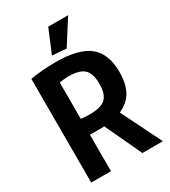

<svg xmlns="http://www.w3.org/2000/svg" viewBox="-228 -1070 1041 1179"><g transform="rotate(-30 292.0 -480.5)"><path d="M303 -259Q292 -258 281 -258Q270 -258 258 -258Q254 -258 246 -258Q238 -258 229.5 -258Q221 -258 213 -258.5Q205 -259 201 -259V0H61V-735Q143 -750 240 -750Q403 -750 477 -691Q551 -632 551 -501Q551 -418 521 -365Q491 -312 428 -285L569 0H424ZM262 -367Q302 -367 330 -374Q358 -381 375 -397Q392 -413 400 -438.5Q408 -464 408 -501Q408 -574 375.5 -604.5Q343 -635 262 -635Q251 -635 233.5 -633Q216 -631 201 -629V-371Q215 -369 232 -368Q249 -367 262 -367ZM242 -796 311 -961H452L342 -788Z"/></g></svg>

Font: Encode Sans Compressed
Style: Bold
Weight: 700
Designer: Pablo Impallari, Andres Torresi
Foundry: Pablo Impallari, Andres Torresi
Version: Version 1.000; ttfautohint (v1.00) -l 8 -r 50 -G 200 -x 14 -